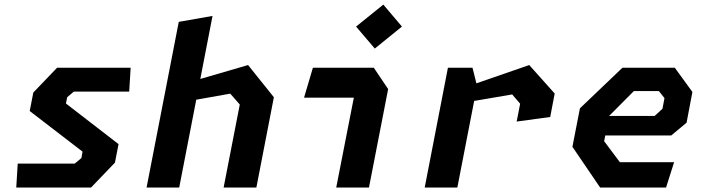

<svg xmlns="http://www.w3.org/2000/svg" viewBox="-20 -836 3140 856"><path d="M52.5 0H386L492.5 -111L508.5 -193.5L274 -374.5L279.5 -402.5L309 -427.5H556L562.5 -534H234.5L128.5 -423.5L112.5 -341L348 -160L343 -131.5L313 -106.5H59Z M977 0H1123L1201 -402.5L1086 -546L873 -484L927.5 -765L777 -738.5L633.5 0H779L855 -391.5L1006.5 -418.5L1049 -370Z M1479 0H1625L1710.5 -439L1646.5 -534H1375L1335.5 -400.5H1557.5ZM1567.5 -717.5 1651 -619.5 1772 -717.5 1689 -815.5Z M2283.5 -294 2433 -314.5 2453 -419 2339.5 -546 2104 -464.5 2086.5 -534H1977L1873.5 0H2019L2094 -386L2263.5 -415L2299 -373.5Z M2655.5 0H2949.5L2985.5 -113H2743.5L2673.5 -206.5L2678.5 -232H2972.5L3041 -289L3067 -426L2988.5 -534H2755L2565.5 -353L2532 -181.5ZM2695.5 -319 2806 -430H2917.5L2942.5 -398.5L2933.5 -351L2898.5 -319Z"/></svg>

Font: Monaspace Krypton
Style: Bold Italic
Weight: 700
Italic angle: -11°
Designer: Riley Cran & the Lettermatic Team
Foundry: Lettermatic
Version: Version 1.101 (Monaspace Krypton)